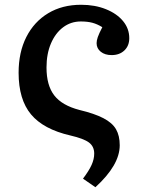

<svg xmlns="http://www.w3.org/2000/svg" viewBox="-20 -555 603 805"><path d="M380 230 328 194Q353 161 364 136.5Q375 112 375 89Q375 59 353 42.5Q331 26 275 13Q162 -13 110 -75.5Q58 -138 58 -250Q58 -336 90.5 -400Q123 -464 182 -499.5Q241 -535 320 -535Q378 -535 424 -516.5Q470 -498 496 -466.5Q522 -435 522 -395Q522 -363 501.5 -343.5Q481 -324 448 -324Q420 -324 402.5 -338Q385 -352 385 -374Q385 -385 390 -399.5Q395 -414 409 -441Q388 -454 367.5 -459.5Q347 -465 319 -465Q277 -465 244.5 -440.5Q212 -416 193.5 -372.5Q175 -329 175 -272Q175 -197 207.5 -155Q240 -113 313 -94Q376 -79 413.5 -59.5Q451 -40 466.5 -13Q482 14 482 54Q482 137 380 230Z"/></svg>

Font: Literata 7pt Medium
Style: Regular
Weight: 500
Designer: Latin by Veronika Burian and Jose Scaglione. Greek by Irene Vlachou. Cyrillic by Vera Evstafieva.
Foundry: TypeTogether
Version: Version 3.002